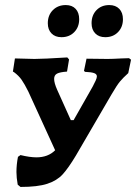

<svg xmlns="http://www.w3.org/2000/svg" viewBox="-20 -733 538 759"><path d="M498 -497 487 -444Q466 -425 454 -410.5Q442 -396 421 -360L280 -118Q250 -68 227.5 -43.5Q205 -19 167 -6.5Q129 6 61 6L50 -3Q45 -31 45 -53Q45 -82 51 -113L61 -120Q98 -111 124 -111Q170 -111 198 -139L92 -371Q77 -401 65.5 -417.5Q54 -434 35 -448L31 -450L39 -502L116 -500Q150 -500 246 -506L253 -498L245 -450Q217 -448 205.5 -442Q194 -436 194 -421Q194 -405 206 -378L260 -258H271L346 -390Q353 -403 358 -414Q363 -425 363 -431Q363 -440 352 -444Q341 -448 316 -449L312 -453L322 -501L405 -500Q424 -500 460 -502L490 -503ZM169 -641Q169 -673 189 -693Q209 -713 240 -713Q265 -713 279 -698Q293 -683 293 -657Q293 -626 273.5 -606Q254 -586 223 -586Q198 -586 183.5 -601Q169 -616 169 -641ZM342 -641Q342 -673 361.5 -693Q381 -713 412 -713Q437 -713 451.5 -698Q466 -683 466 -657Q466 -626 446.5 -606Q427 -586 396 -586Q371 -586 356.5 -601Q342 -616 342 -641Z"/></svg>

Font: Alegreya SC
Style: Bold Italic
Weight: 700
Italic angle: -7°
Designer: Juan Pablo del Peral
Foundry: Huerta Tipografica
Version: Version 2.007; ttfautohint (v1.6)